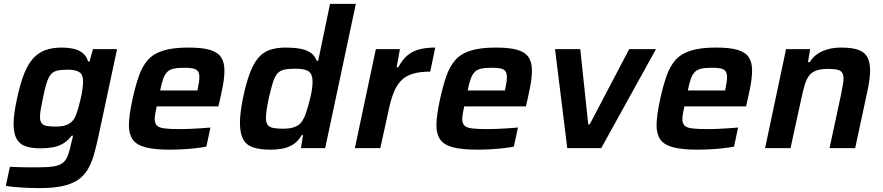

<svg xmlns="http://www.w3.org/2000/svg" viewBox="-20 -763 4548 989"><path d="M183 206Q151 206 118 204.5Q85 203 56.5 200.5Q28 198 10 194L31 96Q51 97 75.5 98Q100 99 126 99Q152 99 174 99Q226 99 256.5 94Q287 89 304 75.5Q321 62 330.5 35.5Q340 9 349 -34Q351 -42 353 -49Q355 -56 356 -64H349Q330 -38 305 -23.5Q280 -9 251 -4Q222 1 188 1Q141 1 110.5 -10Q80 -21 65 -49Q50 -77 50 -124Q50 -150 54.5 -183Q59 -216 68 -256Q84 -332 104 -382.5Q124 -433 151 -462.5Q178 -492 214 -505Q250 -518 299 -518Q328 -518 355.5 -512.5Q383 -507 404 -491.5Q425 -476 434 -446H441L459 -510H583L487 -60Q475 -4 462 39.5Q449 83 429 114.5Q409 146 378 166Q347 186 299.5 196Q252 206 183 206ZM268 -111Q290 -111 306.5 -114.5Q323 -118 335.5 -125.5Q348 -133 357 -144Q364 -152 371 -170Q378 -188 384.5 -210.5Q391 -233 396.5 -258Q402 -283 405 -305.5Q408 -328 408 -345Q408 -378 389 -391Q370 -404 330 -404Q297 -404 276 -399.5Q255 -395 242.5 -380.5Q230 -366 220.5 -336.5Q211 -307 201 -257Q194 -224 190 -200.5Q186 -177 186 -161Q186 -140 194 -129Q202 -118 220.5 -114.5Q239 -111 268 -111Z M856 8Q775 8 728.5 -4.5Q682 -17 663 -45Q644 -73 644 -117Q644 -144 649 -178.5Q654 -213 663 -254Q678 -322 695.5 -372Q713 -422 742 -454.5Q771 -487 821 -502.5Q871 -518 950 -518Q1023 -518 1063 -505.5Q1103 -493 1119.5 -467Q1136 -441 1136 -401Q1136 -382 1133.5 -358.5Q1131 -335 1125.5 -309Q1120 -283 1114 -254L1105 -215H787Q783 -195 780 -178.5Q777 -162 777 -150Q777 -128 788 -116.5Q799 -105 827 -101.5Q855 -98 906 -98Q928 -98 955 -99Q982 -100 1010.5 -102Q1039 -104 1064 -106L1043 -8Q1020 -3 988 0.5Q956 4 921.5 6Q887 8 856 8ZM805 -297H997L999 -307Q1003 -326 1005 -340Q1007 -354 1007 -365Q1007 -386 999 -396.5Q991 -407 974 -410.5Q957 -414 929 -414Q896 -414 875 -409.5Q854 -405 841.5 -392.5Q829 -380 820.5 -356.5Q812 -333 805 -297Z M1375 8Q1319 8 1283.5 -4Q1248 -16 1232 -46.5Q1216 -77 1216 -131Q1216 -156 1220 -188Q1224 -220 1232 -260Q1248 -336 1267 -386Q1286 -436 1310.5 -465Q1335 -494 1370 -506Q1405 -518 1452 -518Q1492 -518 1524 -512.5Q1556 -507 1578.5 -492.5Q1601 -478 1611 -450H1619L1680 -743H1813L1655 0H1530L1541 -67H1534Q1515 -34 1488.5 -18Q1462 -2 1433 3Q1404 8 1375 8ZM1439 -100Q1467 -100 1487 -105.5Q1507 -111 1520.5 -121.5Q1534 -132 1542 -149Q1549 -160 1555.5 -179Q1562 -198 1568 -220Q1574 -242 1579.5 -264.5Q1585 -287 1587.5 -307.5Q1590 -328 1590 -343Q1590 -380 1571 -394.5Q1552 -409 1503 -409Q1467 -409 1445 -404.5Q1423 -400 1409 -384.5Q1395 -369 1385.5 -338Q1376 -307 1364 -255Q1357 -222 1353.5 -197.5Q1350 -173 1350 -156Q1350 -132 1358.5 -120Q1367 -108 1387 -104Q1407 -100 1439 -100Z M1808 0 1916 -510H2040L2023 -416H2031Q2054 -458 2081 -479.5Q2108 -501 2143 -509.5Q2178 -518 2222 -518L2196 -394Q2142 -394 2106 -383Q2070 -372 2046.5 -348Q2023 -324 2008 -286.5Q1993 -249 1982 -196L1939 0Z M2440 8Q2359 8 2312.5 -4.5Q2266 -17 2247 -45Q2228 -73 2228 -117Q2228 -144 2233 -178.5Q2238 -213 2247 -254Q2262 -322 2279.5 -372Q2297 -422 2326 -454.5Q2355 -487 2405 -502.5Q2455 -518 2534 -518Q2607 -518 2647 -505.5Q2687 -493 2703.5 -467Q2720 -441 2720 -401Q2720 -382 2717.5 -358.5Q2715 -335 2709.5 -309Q2704 -283 2698 -254L2689 -215H2371Q2367 -195 2364 -178.5Q2361 -162 2361 -150Q2361 -128 2372 -116.5Q2383 -105 2411 -101.5Q2439 -98 2490 -98Q2512 -98 2539 -99Q2566 -100 2594.5 -102Q2623 -104 2648 -106L2627 -8Q2604 -3 2572 0.5Q2540 4 2505.5 6Q2471 8 2440 8ZM2389 -297H2581L2583 -307Q2587 -326 2589 -340Q2591 -354 2591 -365Q2591 -386 2583 -396.5Q2575 -407 2558 -410.5Q2541 -414 2513 -414Q2480 -414 2459 -409.5Q2438 -405 2425.5 -392.5Q2413 -380 2404.5 -356.5Q2396 -333 2389 -297Z M2902 0 2839 -510H2969L3010 -123H3018L3221 -510H3359L3077 0Z M3574 8Q3493 8 3446.5 -4.5Q3400 -17 3381 -45Q3362 -73 3362 -117Q3362 -144 3367 -178.5Q3372 -213 3381 -254Q3396 -322 3413.5 -372Q3431 -422 3460 -454.5Q3489 -487 3539 -502.5Q3589 -518 3668 -518Q3741 -518 3781 -505.5Q3821 -493 3837.5 -467Q3854 -441 3854 -401Q3854 -382 3851.5 -358.5Q3849 -335 3843.5 -309Q3838 -283 3832 -254L3823 -215H3505Q3501 -195 3498 -178.5Q3495 -162 3495 -150Q3495 -128 3506 -116.5Q3517 -105 3545 -101.5Q3573 -98 3624 -98Q3646 -98 3673 -99Q3700 -100 3728.5 -102Q3757 -104 3782 -106L3761 -8Q3738 -3 3706 0.5Q3674 4 3639.5 6Q3605 8 3574 8ZM3523 -297H3715L3717 -307Q3721 -326 3723 -340Q3725 -354 3725 -365Q3725 -386 3717 -396.5Q3709 -407 3692 -410.5Q3675 -414 3647 -414Q3614 -414 3593 -409.5Q3572 -405 3559.5 -392.5Q3547 -380 3538.5 -356.5Q3530 -333 3523 -297Z M3921 0 4029 -510H4153L4142 -443H4151Q4167 -469 4190.5 -485Q4214 -501 4245 -509.5Q4276 -518 4314 -518Q4372 -518 4404.5 -505Q4437 -492 4449.5 -465.5Q4462 -439 4462 -398Q4462 -380 4458.5 -353.5Q4455 -327 4449 -298L4385 0H4253L4312 -275Q4317 -301 4321 -323Q4325 -345 4325 -358Q4325 -380 4316.5 -390.5Q4308 -401 4291 -404.5Q4274 -408 4245 -408Q4208 -408 4184.5 -399.5Q4161 -391 4147.5 -373Q4134 -355 4125.5 -327Q4117 -299 4109 -261L4052 0Z"/></svg>

Font: Saira Thin SemiBold
Style: Italic
Weight: 600
Italic angle: -12°
Version: Version 1.101